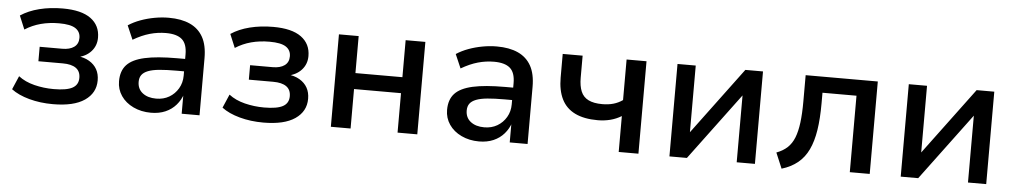

<svg xmlns="http://www.w3.org/2000/svg" viewBox="-34 -753 5377 1018"><g transform="rotate(5 2654.5 -244.0)"><path d="M259 9Q191 9 132.5 -7Q74 -23 37 -51L68 -123Q103 -96 153 -83.5Q203 -71 256 -71Q325 -71 356 -88Q387 -105 387 -142Q387 -177 363 -194Q339 -211 293 -211H163V-288H283Q323 -288 346 -304.5Q369 -321 369 -353Q369 -386 342.5 -403.5Q316 -421 255 -421Q203 -421 158 -409Q113 -397 74 -372L44 -444Q86 -472 143.5 -486.5Q201 -501 268 -501Q367 -501 417 -464.5Q467 -428 467 -363Q467 -320 439.5 -289.5Q412 -259 364 -250V-257Q403 -253 430 -237Q457 -221 471 -196Q485 -171 485 -137Q485 -70 427.5 -30.5Q370 9 259 9Z M781 9Q729 9 687 -11Q645 -31 621.5 -65.5Q598 -100 598 -143Q598 -198 627.5 -230Q657 -262 722 -276.5Q787 -291 894 -291H952V-225H897Q843 -225 806 -221.5Q769 -218 746 -209Q723 -200 712.5 -185.5Q702 -171 702 -149Q702 -111 729.5 -89.5Q757 -68 802 -68Q841 -68 871 -85.5Q901 -103 919 -133.5Q937 -164 937 -202V-315Q937 -371 909.5 -395Q882 -419 824 -419Q781 -419 738.5 -407Q696 -395 650 -368L618 -442Q647 -461 682.5 -474Q718 -487 756.5 -494Q795 -501 832 -501Q899 -501 945 -480Q991 -459 1015 -416Q1039 -373 1039 -304V0H944V-107H948Q937 -73 914 -46.5Q891 -20 857.5 -5.5Q824 9 781 9Z M1379 9Q1311 9 1252.5 -7Q1194 -23 1157 -51L1188 -123Q1223 -96 1273 -83.5Q1323 -71 1376 -71Q1445 -71 1476 -88Q1507 -105 1507 -142Q1507 -177 1483 -194Q1459 -211 1413 -211H1283V-288H1403Q1443 -288 1466 -304.5Q1489 -321 1489 -353Q1489 -386 1462.5 -403.5Q1436 -421 1375 -421Q1323 -421 1278 -409Q1233 -397 1194 -372L1164 -444Q1206 -472 1263.5 -486.5Q1321 -501 1388 -501Q1487 -501 1537 -464.5Q1587 -428 1587 -363Q1587 -320 1559.5 -289.5Q1532 -259 1484 -250V-257Q1523 -253 1550 -237Q1577 -221 1591 -196Q1605 -171 1605 -137Q1605 -70 1547.5 -30.5Q1490 9 1379 9Z M1738 0V-492H1843V-295H2093V-492H2198V0H2093V-210H1843V0Z M2527 9Q2475 9 2433 -11Q2391 -31 2367.5 -65.5Q2344 -100 2344 -143Q2344 -198 2373.5 -230Q2403 -262 2468 -276.5Q2533 -291 2640 -291H2698V-225H2643Q2589 -225 2552 -221.5Q2515 -218 2492 -209Q2469 -200 2458.5 -185.5Q2448 -171 2448 -149Q2448 -111 2475.5 -89.5Q2503 -68 2548 -68Q2587 -68 2617 -85.5Q2647 -103 2665 -133.5Q2683 -164 2683 -202V-315Q2683 -371 2655.5 -395Q2628 -419 2570 -419Q2527 -419 2484.5 -407Q2442 -395 2396 -368L2364 -442Q2393 -461 2428.5 -474Q2464 -487 2502.5 -494Q2541 -501 2578 -501Q2645 -501 2691 -480Q2737 -459 2761 -416Q2785 -373 2785 -304V0H2690V-107H2694Q2683 -73 2660 -46.5Q2637 -20 2603.5 -5.5Q2570 9 2527 9Z M3270 0V-191Q3242 -174 3210.5 -166Q3179 -158 3144 -158Q3071 -158 3023 -181.5Q2975 -205 2952 -251.5Q2929 -298 2929 -366V-492H3035V-374Q3035 -331 3047 -302Q3059 -273 3087 -259Q3115 -245 3161 -245Q3193 -245 3219.5 -252.5Q3246 -260 3269 -276V-492H3375V0Z M3540 0V-492H3637V-117H3622L3901 -492H3995V0H3898V-376H3913L3633 0Z M4138 13 4103 -70Q4138 -83 4161 -104.5Q4184 -126 4197 -159Q4210 -192 4216 -239.5Q4222 -287 4222 -353V-492H4606V0H4500V-407H4319V-350Q4319 -269 4309.5 -208Q4300 -147 4279 -103Q4258 -59 4223 -30.5Q4188 -2 4138 13Z M4771 0V-492H4868V-117H4853L5132 -492H5226V0H5129V-376H5144L4864 0Z"/></g></svg>

Font: NunitoSans_10ptSemiBold
Style: Regular
Weight: 600
Designer: Vernon Adams
Foundry: Vernon Adams
Version: Version 3.101;gftools[0.9.27]